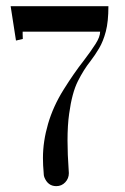

<svg xmlns="http://www.w3.org/2000/svg" viewBox="-20 -435 412 633"><path d="M165.5 178.7Q137.7 178.7 126 148.9Q124 143.1 124 135.7V135.3Q121.6 109.9 121.6 85.9Q121.6 31.2 138.4 -26.6Q155.3 -84.5 189.5 -139.2Q223.6 -193.8 255.9 -234.9Q279.3 -265.6 294.7 -289.6Q310.1 -313.5 310.1 -330.6H54.7V-321.8Q54.7 -314.5 55.2 -306.6L32.7 -301.3L15.1 -414.6H337.4Q337.4 -363.8 328.9 -331.3Q320.3 -298.8 306.9 -276.1Q293.5 -253.4 277.8 -232.9Q256.3 -206.1 236.8 -167.5Q217.3 -128.9 208 -60.1Q202.6 -22.5 202.6 28.8Q202.6 72.8 206.5 127.4L207 135.7Q207 153.3 195.1 166Q183.1 178.7 165.5 178.7Z"/></svg>

Font: Quaaykop
Style: Regular
Weight: 400
Designer: Tup Wanders
Foundry: Free font, DO NOT SELL
Version: Version 1.00;July 31, 2023;FontCreator 11.5.0.2430 64-bit